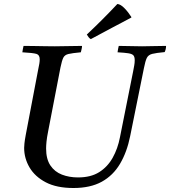

<svg xmlns="http://www.w3.org/2000/svg" viewBox="-20 -931 852 962"><path d="M348 11Q264 11 209.5 -17.5Q155 -46 128 -92Q101 -138 101 -190Q101 -198 102.5 -213Q104 -228 109 -255L171 -581Q175 -599 177 -611.5Q179 -624 179 -634Q179 -656 162.5 -661Q146 -666 92 -669Q94 -685 98 -701Q118 -701 147.5 -700.5Q177 -700 207 -699.5Q237 -699 255 -699Q282 -699 322 -700Q362 -701 391 -701Q391 -694 389 -685.5Q387 -677 385 -669Q342 -665 323 -660.5Q304 -656 297 -641.5Q290 -627 283 -593L221 -272Q215 -242 213 -221.5Q211 -201 211 -187Q211 -134 232.5 -102Q254 -70 290.5 -56Q327 -42 371 -42Q435 -42 477 -68.5Q519 -95 544.5 -140.5Q570 -186 581 -243L647 -573Q650 -589 652.5 -602.5Q655 -616 655 -629Q655 -646 648.5 -653.5Q642 -661 623.5 -664Q605 -667 569 -669Q571 -685 575 -701Q598 -701 634 -700Q670 -699 692 -699Q714 -699 748 -700Q782 -701 812 -701Q812 -684 805 -670Q762 -666 742.5 -661Q723 -656 715.5 -640.5Q708 -625 701 -589L632 -248Q616 -169 581.5 -110.5Q547 -52 490 -20.5Q433 11 348 11ZM638 -846V-843Q593 -820 540.5 -791.5Q488 -763 435 -735Q428 -739 424 -744.5Q420 -750 415 -758Q495 -833 568 -911Q584 -910 603.5 -890Q623 -870 638 -846Z"/></svg>

Font: Tiro Gurmukhi
Style: Italic
Weight: 400
Italic angle: -11°
Designer: Gurmukhi: John Hudson & Fiona Ross, assisted by Paul Hanslow. Latin: John Hudson with Paul Hanslow, assisted by Kaja Soj
Foundry: Tiro Typeworks Ltd.
Version: Version 1.52